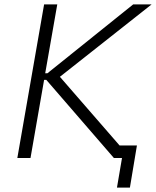

<svg xmlns="http://www.w3.org/2000/svg" viewBox="-20 -720 711 875"><path d="M499 0H536L513 135H572L604 -57H525L253 -370L671 -700H587L196 -386H186L241 -700H181L59 0H119L181 -356H191Z"/></svg>

Font: Fixel Display 20240404 Light
Style: Italic
Weight: 300
Italic angle: -10°
Designer: AlfaBravo + MacPaw
Foundry: Kyrylo Tkachov, Marchela Mozhyna, Serhii Makarenko, Maria Weinstein, Zakhar Kryvoshyya
Version: Version 1.211;Glyphs 3.2 (3225)